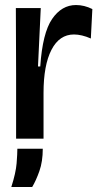

<svg xmlns="http://www.w3.org/2000/svg" viewBox="-20 -551 399 763"><path d="M44 0V-256L43 -519H142L131 -287H140Q149 -420 187 -475.5Q225 -531 282 -531Q315 -531 347 -515L341 -398Q323 -406 306 -410Q289 -414 274 -414Q216 -414 184.5 -353Q153 -292 153 -182V0ZM25 192Q43 136 46 98Q49 60 49 40H150Q150 91 136.5 129Q123 167 108 192Z"/></svg>

Font: Bricolage Grotesque 48pt Medium
Style: Regular
Weight: 500
Designer: Mathieu Triay
Foundry: Atelier Triay
Version: Version 1.000; ttfautohint (v1.8.4.7-5d5b);gftools[0.9.32]